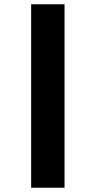

<svg xmlns="http://www.w3.org/2000/svg" viewBox="-20 -880 448 900"><path d="M126 0H282.5V-860H126Z"/></svg>

Font: Spartan ExtraBold
Style: Regular
Weight: 800
Designer: Matt Bailey, Mirko Velimirovic
Foundry: Matt Bailey
Version: Version 1.003; ttfautohint (v1.8.3)